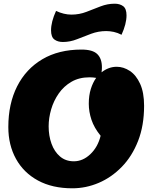

<svg xmlns="http://www.w3.org/2000/svg" viewBox="-20 -993 814 1038"><path d="M371 25Q263 25 185.5 -17Q108 -59 66.5 -134Q25 -209 25 -306Q25 -432 72.5 -526Q120 -620 208.5 -672.5Q297 -725 421 -725Q481 -725 506 -700.5Q531 -676 531 -629Q531 -622 530.5 -616Q530 -610 529 -602Q567 -632 611 -632Q648 -632 682 -609.5Q716 -587 737.5 -540Q759 -493 759 -421Q759 -314 726.5 -231Q694 -148 638.5 -91Q583 -34 514 -4.5Q445 25 371 25ZM379 -121Q428 -121 468.5 -159.5Q509 -198 524 -259Q489 -302 474.5 -345.5Q460 -389 460 -432Q460 -477 471 -512Q482 -547 500 -572Q482 -575 464 -575Q408 -575 366.5 -551Q325 -527 297.5 -487.5Q270 -448 256.5 -401.5Q243 -355 243 -310Q243 -259 258.5 -216Q274 -173 304.5 -147Q335 -121 379 -121ZM320 -766Q292 -766 274 -779.5Q256 -793 256 -829Q256 -875 283 -934Q304 -924 325 -919Q346 -914 366 -914Q409 -914 447.5 -929Q486 -944 523.5 -958.5Q561 -973 600 -973Q628 -973 646 -959.5Q664 -946 664 -910Q664 -864 637 -805Q616 -816 595 -820.5Q574 -825 554 -825Q512 -825 473 -810.5Q434 -796 396.5 -781Q359 -766 320 -766Z"/></svg>

Font: Lemon
Style: Regular
Weight: 400
Designer: Eduardo Rodriguez Tunni
Foundry: Eduardo Rodriguez Tunni
Version: Version 1.003; ttfautohint (v1.8.4.7-5d5b);gftools[0.9.24]